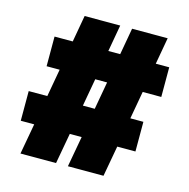

<svg xmlns="http://www.w3.org/2000/svg" viewBox="-107 -834 923 938"><g transform="rotate(15 354.5 -365.0)"><path d="M38 -155V-305H132L157 -445H91V-595H183L207 -730H387L363 -595H423L447 -730H627L603 -595H671V-445H577L552 -305H618V-155H526L498 0H318L346 -155H286L258 0H78L106 -155ZM397 -445H337L312 -305H372Z"/></g></svg>

Font: M PLUS 1p Black
Style: Regular
Weight: 900
Version: Version 1.061